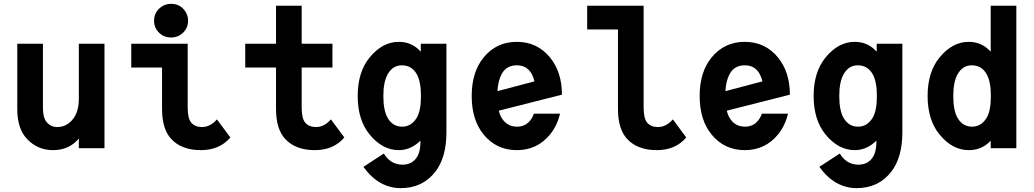

<svg xmlns="http://www.w3.org/2000/svg" viewBox="-20 -762 5313 987"><path d="M517.1 0H385.3V-49.8Q335.4 9.8 252.4 9.8Q172.9 9.8 118.7 -47.9Q68.8 -100.6 68.8 -200.7V-537.1H200.7V-207.5Q200.7 -156.7 220.2 -133.8Q241.2 -108.9 273.9 -108.9Q316.9 -108.9 348.1 -141.6Q385.3 -180.7 385.3 -254.9V-537.1H517.1Z M1164.1 -55.2Q1108.9 9.8 1012.7 9.8Q913.6 9.8 860.4 -47.4Q813 -98.1 813 -202.6V-415H654.8V-537.1H944.8V-210.4Q944.8 -153.3 962.9 -131.8Q982.4 -108.9 1018.1 -108.9Q1061 -108.9 1095.2 -148.4ZM859.4 -742.2Q897.5 -742.2 920.9 -717.8Q946.8 -691.4 946.8 -655.8Q946.8 -619.1 921.4 -594.2Q896 -569.3 859.4 -569.3Q822.8 -569.3 798.3 -593.3Q772 -618.7 772 -655.8Q772 -692.9 798.3 -717.8Q824.2 -742.2 859.4 -742.2Z M1750 -55.2Q1694.8 9.8 1598.6 9.8Q1499.5 9.8 1446.3 -47.4Q1398.9 -98.1 1398.9 -202.6V-415H1240.7V-537.1H1398.9V-732.4H1530.8V-537.1H1689V-415H1530.8V-210.4Q1530.8 -153.3 1548.8 -131.8Q1568.4 -108.9 1604 -108.9Q1647 -108.9 1681.2 -148.4Z M2045.4 -426.3Q1999 -426.3 1972.7 -379.9Q1950.7 -340.3 1950.7 -268.6Q1950.7 -193.4 1973.1 -155.3Q1999.5 -110.8 2047.4 -110.8Q2093.8 -110.8 2121.6 -155.3Q2144 -191.9 2144 -268.6Q2144 -341.8 2122.6 -380.4Q2096.7 -426.3 2045.4 -426.3ZM2274.9 -537.1V-82Q2274.9 46.4 2218.8 119.6Q2153.3 205.1 2040.3 205.1Q1927.2 205.1 1848.1 95.7L1953.1 27.3Q1988.3 84.5 2048.8 84.5Q2105 84.5 2128.9 35.6Q2141.6 9.8 2141.6 -39.1Q2091.3 9.8 2030.3 9.8Q1945.8 9.8 1879.9 -70.8Q1818.8 -145.5 1818.8 -268.6Q1818.8 -391.6 1879.9 -466.3Q1945.8 -546.9 2030.3 -546.9Q2098.1 -546.9 2143.1 -496.1V-537.1Z M2858.9 -177.7Q2844.2 -115.7 2807.6 -70.8Q2741.7 9.8 2636.7 9.8Q2531.7 9.8 2465.8 -70.8Q2404.8 -145.5 2404.8 -268.6Q2404.8 -391.6 2465.8 -466.3Q2531.7 -546.9 2636.7 -546.9Q2741.7 -546.9 2807.6 -466.3Q2868.7 -391.6 2868.7 -275.4L2543.9 -192.9Q2549.8 -170.4 2559.1 -155.3Q2586.4 -110.8 2638.2 -110.8Q2687.5 -110.8 2714.4 -155.3Q2720.2 -165 2724.6 -177.7ZM2537.1 -293.5 2727.5 -343.8Q2722.7 -363.8 2714.4 -379.9Q2689.9 -426.3 2636.7 -426.3Q2583.5 -426.3 2559.1 -381.8Q2540.5 -348.1 2537.1 -293.5Z M3507.8 -55.2Q3452.6 9.8 3356.4 9.8Q3257.3 9.8 3204.1 -47.4Q3156.7 -98.1 3156.7 -202.6V-610.4H2998.5V-732.4H3288.6V-210.4Q3288.6 -153.3 3306.6 -131.8Q3326.2 -108.9 3361.8 -108.9Q3404.8 -108.9 3439 -148.4Z M4030.8 -177.7Q4016.1 -115.7 3979.5 -70.8Q3913.6 9.8 3808.6 9.8Q3703.6 9.8 3637.7 -70.8Q3576.7 -145.5 3576.7 -268.6Q3576.7 -391.6 3637.7 -466.3Q3703.6 -546.9 3808.6 -546.9Q3913.6 -546.9 3979.5 -466.3Q4040.5 -391.6 4040.5 -275.4L3715.8 -192.9Q3721.7 -170.4 3731 -155.3Q3758.3 -110.8 3810.1 -110.8Q3859.4 -110.8 3886.2 -155.3Q3892.1 -165 3896.5 -177.7ZM3709 -293.5 3899.4 -343.8Q3894.5 -363.8 3886.2 -379.9Q3861.8 -426.3 3808.6 -426.3Q3755.4 -426.3 3731 -381.8Q3712.4 -348.1 3709 -293.5Z M4389.2 -426.3Q4342.8 -426.3 4316.4 -379.9Q4294.4 -340.3 4294.4 -268.6Q4294.4 -193.4 4316.9 -155.3Q4343.3 -110.8 4391.1 -110.8Q4437.5 -110.8 4465.3 -155.3Q4487.8 -191.9 4487.8 -268.6Q4487.8 -341.8 4466.3 -380.4Q4440.4 -426.3 4389.2 -426.3ZM4618.7 -537.1V-82Q4618.7 46.4 4562.5 119.6Q4497.1 205.1 4384 205.1Q4271 205.1 4191.9 95.7L4296.9 27.3Q4332 84.5 4392.6 84.5Q4448.7 84.5 4472.7 35.6Q4485.4 9.8 4485.4 -39.1Q4435.1 9.8 4374 9.8Q4289.6 9.8 4223.6 -70.8Q4162.6 -145.5 4162.6 -268.6Q4162.6 -391.6 4223.6 -466.3Q4289.6 -546.9 4374 -546.9Q4441.9 -546.9 4486.8 -496.1V-537.1Z M4975.1 -426.3Q4928.7 -426.3 4902.3 -379.9Q4880.4 -340.3 4880.4 -268.6Q4880.4 -193.4 4902.8 -155.3Q4929.2 -110.8 4977.1 -110.8Q5023.4 -110.8 5051.3 -155.3Q5073.7 -191.9 5073.7 -268.6Q5073.7 -341.8 5052.2 -380.4Q5026.4 -426.3 4975.1 -426.3ZM5204.6 0H5072.8V-38.6Q5027.3 9.8 4960 9.8Q4875.5 9.8 4809.6 -70.8Q4748.5 -145.5 4748.5 -268.6Q4748.5 -391.6 4809.6 -466.3Q4875.5 -546.9 4960 -546.9Q5027.8 -546.9 5072.8 -496.1V-732.4H5204.6Z"/></svg>

Font: Consola Mono
Style: Bold
Weight: 700
Monospace: yes
Designer: Wojciech Kalinowski "wmk69" (wmk69@o2.pl)
Foundry: Wojciech Kalinowski "wmk69" (wmk69@o2.pl)
Version: Version 2.1.0